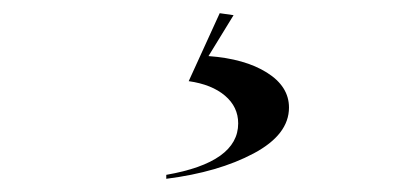

<svg xmlns="http://www.w3.org/2000/svg" viewBox="-20 -23 630 291"><path d="M341 164Q341 139 321 122Q301 105 266 100L313 -3L334 0L296 62Q351 66 384.5 87Q418 108 418 140Q418 181 364.5 209.5Q311 238 232 248V242Q341 223 341 164Z"/></svg>

Font: Nyght Serif
Style: Regular
Weight: 400
Designer: Maksym Kobuzan
Version: Version 0.410;July 4, 2025;FontCreator 15.0.0.2958 64-bit